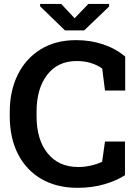

<svg xmlns="http://www.w3.org/2000/svg" viewBox="-20 -920 682 951"><path d="M364.7 10.3Q260.3 10.3 184.8 -33.7Q109.4 -77.6 68.8 -157.5Q28.3 -237.3 28.3 -344.7V-365.7Q28.3 -469.2 67.9 -549.6Q107.4 -629.9 181.2 -675.5Q254.9 -721.2 356.9 -721.2Q428.2 -721.2 490.5 -700.4Q552.7 -679.7 600.1 -639.6V-471.7H500L486.3 -580.6Q462.4 -597.7 430.7 -607.7Q398.9 -617.7 359.9 -617.7Q266.1 -617.7 213.6 -549.3Q161.1 -481 161.1 -366.7V-344.7Q161.1 -228 216.1 -160.4Q271 -92.8 367.2 -92.8Q398.9 -92.8 430.2 -99.9Q461.4 -106.9 485.8 -118.7L500 -218.8H599.1V-52.2Q558.1 -25.4 497.6 -7.6Q437 10.3 364.7 10.3ZM520.5 -900.4V-887.7L397 -769.5H301.8L178.7 -888.7V-900.4H283.2L349.6 -829.6L417.5 -900.4Z"/></svg>

Font: Roboto Slab SemiBold
Style: Regular
Weight: 600
Designer: Google
Version: Version 2.001; ttfautohint (v1.8.3)